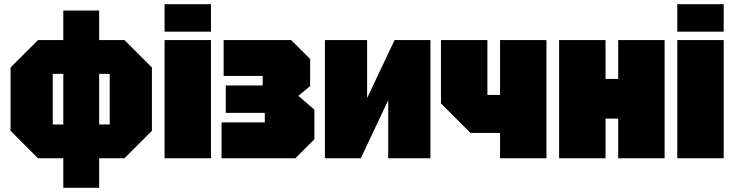

<svg xmlns="http://www.w3.org/2000/svg" viewBox="-20 -750 3480 910"><path d="M30 -130V-430L160 -560H570L700 -430V-130L570 0H160ZM230 -400V-160H500V-400ZM450 140H280V-700H450Z M760 0V-560H980V0ZM760 -600V-730H980V-600Z M1470 -90 1380 0H1030V-170H1235V-215H1050V-345H1225V-390H1040V-560H1360L1450 -470V-342L1394 -296L1470 -230Z M2020 0H1820V-275L1690 0H1520V-560H1720V-285L1850 -560H2020Z M2570 -560V0H2350V-120H2210L2070 -260V-560H2290V-300H2350V-560Z M2630 0V-560H2850V-376H2910V-560H3130V0H2910V-188H2850V0Z M3190 0V-560H3410V0ZM3190 -600V-730H3410V-600Z"/></svg>

Font: Tektur Condensed Black
Style: Regular
Weight: 900
Width: 3
Designer: Adam Jagosz
Foundry: Adam Jagosz
Version: Version 1.005;gftools[0.9.30]